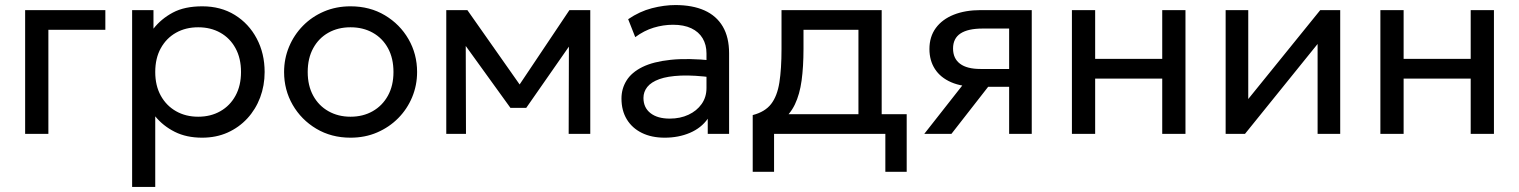

<svg xmlns="http://www.w3.org/2000/svg" viewBox="-20 -530 6013 760"><path d="M79.5 0V-490H397V-412H171.5V0Z M503 210V-490H587.5V-416.5Q618 -455.5 664.2 -480.2Q710.5 -505 781 -505Q854 -505 909.5 -470.8Q965 -436.5 996.2 -377.5Q1027.5 -318.5 1027.5 -245Q1027.5 -191.5 1009.8 -144.2Q992 -97 959 -61.2Q926 -25.5 880.8 -5.2Q835.5 15 780 15Q718 15 671.8 -8.2Q625.5 -31.5 594.5 -69.5V210ZM764.5 -68Q814 -68 852.2 -89.8Q890.5 -111.5 912.2 -151.2Q934 -191 934 -245Q934 -299.5 912.2 -339.2Q890.5 -379 852.2 -400.5Q814 -422 764.5 -422Q715 -422 676.8 -400.5Q638.5 -379 616.5 -339.2Q594.5 -299.5 594.5 -245Q594.5 -191 616.5 -151.2Q638.5 -111.5 676.8 -89.8Q715 -68 764.5 -68Z M1367.5 15Q1291.5 15 1232 -20.5Q1172.5 -56 1138.5 -115Q1104.5 -174 1104.5 -245Q1104.5 -297.5 1124 -344.5Q1143.5 -391.5 1179 -427.8Q1214.5 -464 1262.5 -484.5Q1310.5 -505 1367.5 -505Q1444 -505 1503.5 -469.5Q1563 -434 1597 -375Q1631 -316 1631 -245Q1631 -192.5 1611.5 -145.5Q1592 -98.5 1556.5 -62.5Q1521 -26.5 1473 -5.8Q1425 15 1367.5 15ZM1367.5 -68Q1417 -68 1455.2 -89.8Q1493.5 -111.5 1515.5 -151.2Q1537.5 -191 1537.5 -245Q1537.5 -299.5 1515.8 -339.2Q1494 -379 1455.5 -400.5Q1417 -422 1367.5 -422Q1318 -422 1279.8 -400.5Q1241.5 -379 1219.8 -339.2Q1198 -299.5 1198 -245Q1198 -191 1219.8 -151.2Q1241.5 -111.5 1280 -89.8Q1318.5 -68 1367.5 -68Z M1746.5 0V-490H1827H1830L2057 -167L2017 -166L2234 -490H2316.5V0H2231L2232 -377.5L2249 -370L2063 -103H2000.5L1807 -371L1823.5 -378.5L1824.5 0Z M2611 15Q2559 15 2520.5 -4Q2482 -23 2461 -57.8Q2440 -92.5 2440 -140Q2440 -179 2460 -211.2Q2480 -243.5 2523 -264.8Q2566 -286 2634.5 -293.2Q2703 -300.5 2800 -290.5L2802.5 -223Q2727.5 -233 2675 -230.8Q2622.5 -228.5 2590 -216.8Q2557.5 -205 2542.2 -185.8Q2527 -166.5 2527 -142.5Q2527 -104 2554.8 -82.2Q2582.5 -60.5 2631 -60.5Q2672.5 -60.5 2705.2 -75.8Q2738 -91 2757.2 -118.2Q2776.5 -145.5 2776.5 -181.5V-318.5Q2776.5 -353 2761.2 -378.5Q2746 -404 2716.5 -418Q2687 -432 2644 -432Q2605.5 -432 2567.5 -420.5Q2529.5 -409 2494.5 -383L2466.5 -454Q2512 -485 2560.5 -497.5Q2609 -510 2653.5 -510Q2721 -510 2768.5 -488.8Q2816 -467.5 2841 -425Q2866 -382.5 2866 -319V0H2781.5V-60Q2756 -23.5 2711 -4.2Q2666 15 2611 15Z M3378 0V-412H3160.5V-336.5Q3160.5 -266 3153 -211.2Q3145.5 -156.5 3126.5 -116.8Q3107.5 -77 3073.2 -51.5Q3039 -26 2985.5 -14L2959.5 -74.5Q3008 -87 3032.2 -118.2Q3056.5 -149.5 3065 -203.2Q3073.5 -257 3073.5 -336.5V-490H3470V0ZM2959.5 150V-74.5L3022 -68L3036 -78H3569V150H3484.5V0H3044V150Z M3638.5 0 3833 -247.5 3850.5 -186.5Q3787.5 -186 3745 -204.5Q3702.5 -223 3680.8 -256.8Q3659 -290.5 3659 -336Q3659 -384.5 3684.2 -419Q3709.5 -453.5 3755.2 -471.8Q3801 -490 3862 -490H4064V0H3974.5V-417H3870Q3811.5 -417 3782 -397.5Q3752.5 -378 3752.5 -338Q3752.5 -298.5 3780 -277.8Q3807.5 -257 3861 -257H3988.5V-186.5H3891.5L3746 0Z M4223 0V-490H4315V-297H4580.5V-490H4672.5V0H4580.5V-219H4315V0Z M4831.5 0V-490H4921V-138L5206 -490H5285V0H5195.5V-356L4908 0Z M5444 0V-490H5536V-297H5801.5V-490H5893.5V0H5801.5V-219H5536V0Z"/></svg>

Font: Geologica Roman Light
Style: Regular
Weight: 300
Designer: Sindre Bremnes, Frode Helland
Foundry: Monokrom Skriftforlag AS
Version: Version 1.010;gftools[0.9.28]